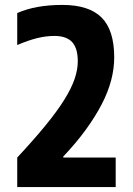

<svg xmlns="http://www.w3.org/2000/svg" viewBox="-20 -760 540 780"><path d="M50 -120Q118 -193 165 -250.5Q212 -308 241 -354.5Q270 -401 283 -439Q296 -477 296 -511Q296 -564 273 -589Q250 -614 201 -614Q167 -614 130.5 -605Q94 -596 50 -577V-707Q125 -740 233 -740Q342 -740 393 -688.5Q444 -637 444 -527Q444 -481 431.5 -433.5Q419 -386 393 -336Q367 -286 328.5 -233Q290 -180 237 -124V-120H450V0H50Z"/></svg>

Font: M PLUS Code Latin
Style: Bold
Weight: 700
Designer: Coji Morishita
Foundry: UNDERFOREST DESIGN
Version: Version 1.002; ttfautohint (v1.8.3)